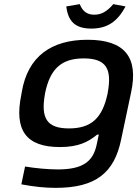

<svg xmlns="http://www.w3.org/2000/svg" viewBox="-20 -701 663 927"><path d="M85 -256 83 -244C47 -71 107 9 269 9C360 9 406 -16 449 -51H457L447 -4C430 79 380 117 259 117C210 117 150 111 101 103L83 189C142 200 194 206 249 206C443 206 532 133 565 -28L613 -255C649 -423 584 -509 403 -509C229 -509 114 -430 85 -256ZM197 -247 198 -253C222 -367 275 -419 384 -419C491 -419 522 -371 500 -253L499 -247C474 -133 423 -81 313 -81C207 -81 176 -129 197 -247ZM300 -670 365 -681C379 -646 401 -630 435 -630C470 -630 497 -646 527 -681L586 -670C547 -596 497 -563 421 -563C345 -563 309 -596 300 -670Z"/></svg>

Font: LT Wave Medium
Style: Italic
Weight: 500
Designer: Daniel Lyons
Version: Version 2.5 (Glyphs App)